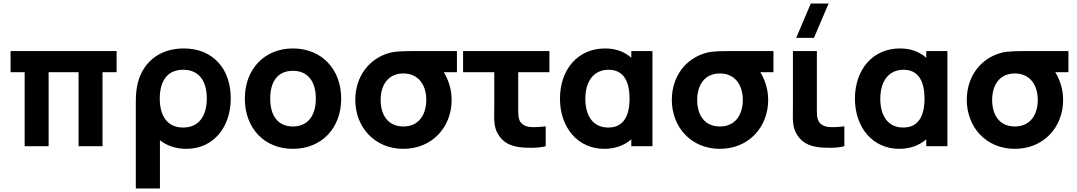

<svg xmlns="http://www.w3.org/2000/svg" viewBox="-20 -830 6116 1090"><path d="M120 0H256V-420H426V0H562V-420H642V-540H40V-420H120Z M751 -230V240H888V-34C924 -4 978 15 1038 15C1191 15 1290 -107 1290 -272C1290 -435 1193 -555 1023 -555C878 -555 782 -468 758 -340C751 -303 751 -266 751 -230ZM887 -270C887 -368 928 -434 1020 -434C1109 -434 1154 -371 1154 -271C1154 -173 1110 -106 1020 -106C932 -106 887 -169 887 -270Z M1643 15C1805 15 1917 -102 1917 -270C1917 -437 1806 -555 1643 -555C1483 -555 1370 -439 1370 -270C1370 -103 1480 15 1643 15ZM1514 -270C1514 -364 1554 -428 1643 -428C1729 -428 1773 -366 1773 -270C1773 -177 1730 -112 1643 -112C1558 -112 1514 -173 1514 -270Z M2270 15C2432 15 2544 -107 2544 -263C2544 -322 2526 -377 2499.5 -420H2574V-540H2350C2282 -540 2233 -540 2196 -531C2075 -500 1997 -395 1997 -263C1997 -108 2107 15 2270 15ZM2141 -263C2141 -344 2181 -413 2270 -413C2356 -413 2400 -347 2400 -263C2400 -178 2357 -112 2270 -112C2185 -112 2141 -174 2141 -263Z M2920 4C2960 11 3036 12 3078 0V-113C3049 -109 3016 -107 2990 -109C2969 -111 2946 -119 2933 -140C2920 -161 2922 -193 2922 -237V-420H3099V-540H2609V-420H2786V-229C2786 -156 2780 -111 2810 -64C2841 -16 2882 -3 2920 4Z M3411 15C3472 15 3525 -5 3564 -39V0H3684V-540H3564V-502C3526 -536 3475.5 -555 3415 -555C3260 -555 3159 -435 3159 -270C3159 -108 3258 15 3411 15ZM3303 -269C3303 -372 3353 -434 3435 -434C3520 -434 3554 -368 3554 -270C3554 -172 3520 -106 3433 -106C3341 -106 3303 -180 3303 -269Z M4067 15C4229 15 4341 -107 4341 -263C4341 -322 4323 -377 4296.5 -420H4371V-540H4147C4079 -540 4030 -540 3993 -531C3872 -500 3794 -395 3794 -263C3794 -108 3904 15 4067 15ZM3938 -263C3938 -344 3978 -413 4067 -413C4153 -413 4197 -347 4197 -263C4197 -178 4154 -112 4067 -112C3982 -112 3938 -174 3938 -263Z M4615.5 4C4655.5 11 4731.5 12 4773.5 0V-113C4744.5 -109 4711.5 -107 4685.5 -109C4664.5 -111 4641.5 -119 4628.5 -140C4615.5 -161 4617.5 -193 4617.5 -237V-540H4481.5V-229C4481.5 -156 4475.5 -111 4505.5 -64C4536.5 -16 4577.5 -3 4615.5 4ZM4500 -615H4601L4684 -810H4583Z M5085.5 15C5146.5 15 5199.5 -5 5238.5 -39V0H5358.5V-540H5238.5V-502C5200.5 -536 5150 -555 5089.5 -555C4934.5 -555 4833.5 -435 4833.5 -270C4833.5 -108 4932.5 15 5085.5 15ZM4977.5 -269C4977.5 -372 5027.5 -434 5109.5 -434C5194.5 -434 5228.5 -368 5228.5 -270C5228.5 -172 5194.5 -106 5107.5 -106C5015.5 -106 4977.5 -180 4977.5 -269Z M5741.5 15C5903.5 15 6015.5 -107 6015.5 -263C6015.5 -322 5997.5 -377 5971 -420H6045.5V-540H5821.5C5753.5 -540 5704.5 -540 5667.5 -531C5546.5 -500 5468.5 -395 5468.5 -263C5468.5 -108 5578.5 15 5741.5 15ZM5612.5 -263C5612.5 -344 5652.5 -413 5741.5 -413C5827.5 -413 5871.5 -347 5871.5 -263C5871.5 -178 5828.5 -112 5741.5 -112C5656.5 -112 5612.5 -174 5612.5 -263Z"/></svg>

Font: Eudonet ExtraBold
Style: Regular
Weight: 800
Designer: Mikhail Sharanda
Foundry: Mikhail Sharanda
Version: Version 4.503;Glyphs 3.1.2 (3151)